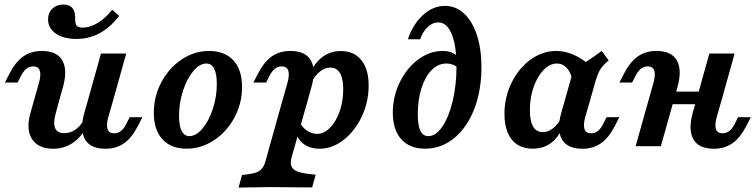

<svg xmlns="http://www.w3.org/2000/svg" viewBox="-20 -657 3396 863"><path d="M129.4 -358.6Q112.4 -358.6 99.4 -348.6Q86.3 -338.6 75.5 -318.1L59.2 -286H2L22.7 -326.3Q50 -379.3 85.2 -403.7Q120.3 -428 167.7 -428Q236.1 -428 260 -385.8Q283.9 -343.6 264.1 -269.7L246.9 -208.2H133.4L155.7 -286.7Q165 -320.9 158.7 -339.8Q152.4 -358.6 129.4 -358.6ZM269 -58.6Q295.8 -58.6 318.1 -73.6Q340.4 -88.7 357.5 -118.1L370.5 -88.1Q343.9 -38.7 305.3 -13.6Q266.8 11.6 218.4 11.6Q175.2 11.6 147.3 -7.8Q119.4 -27.2 111.1 -62.7Q102.9 -98.3 115.8 -145.2L133.4 -208.2H246.9L230.1 -146.4Q218.2 -103.2 228 -80.9Q237.8 -58.6 269 -58.6ZM433.8 -416.4H547.3L489.1 -208.2H375.7ZM492.8 -57.8Q509.7 -57.8 523 -67.8Q536.2 -77.8 546.7 -98.3L562.9 -130.3H620.2L599.4 -90Q572.1 -37 537 -12.7Q501.9 11.6 454.5 11.6Q386 11.6 362.1 -30.6Q338.2 -72.8 358.1 -146.7L375.7 -208.2H489.1L466.4 -129.7Q457.2 -95.5 463.5 -76.6Q469.8 -57.8 492.8 -57.8ZM196 -569.8Q196 -599.4 215.3 -618Q234.7 -636.6 265.5 -636.6Q291.5 -636.6 304.5 -622Q317.5 -607.4 317.5 -579Q317.5 -560.4 320.3 -550.6Q323.2 -540.9 330.8 -536.8Q338.5 -532.8 352.2 -532.8Q384.4 -532.8 419.6 -554.1Q454.8 -575.5 484.2 -613.4L515.6 -585.2Q474.7 -533 427.3 -507.5Q379.9 -482 324.2 -482Q265.9 -482 230.9 -506.1Q196 -530.2 196 -569.8Z M671.3 -149.7Q671.3 -223.6 705.4 -287.6Q739.4 -351.6 796.7 -389.8Q853.9 -428 919.8 -428Q990.4 -428 1029.2 -385.5Q1068 -343.1 1068 -266.1Q1068 -192.7 1033.9 -128.9Q999.9 -65.1 942.2 -26.9Q884.6 11.3 818.6 11.3Q748.8 11.3 710.1 -31Q671.3 -73.3 671.3 -149.7ZM954.5 -279Q954.5 -325.3 942.7 -348.4Q930.9 -371.5 907.5 -371.5Q877.3 -371.5 848.7 -337.4Q820.2 -303.2 802.5 -248.9Q784.7 -194.5 784.7 -137.2Q784.7 -91.4 796.6 -68.3Q808.4 -45.2 831.3 -45.2Q861.6 -45.2 890.1 -79.1Q918.6 -113 936.6 -167.4Q954.5 -221.7 954.5 -279Z M1246.3 -358.6Q1229.4 -358.6 1216.3 -348.6Q1203.3 -338.6 1192.4 -318.1L1176.1 -286H1118.9L1139.7 -326.3Q1167 -379.3 1202.1 -403.7Q1237.2 -428 1284.6 -428Q1353.1 -428 1377 -385.8Q1400.9 -343.6 1381 -269.7L1363.8 -208.2H1250.3L1272.7 -286.7Q1281.9 -320.9 1275.6 -339.8Q1269.3 -358.6 1246.3 -358.6ZM1090.1 185.5 1052.2 186.3 1067.9 129.8 1097.2 125.9Q1121 122.7 1135.5 116.6Q1150 110.4 1158.9 98.6Q1167.9 86.9 1173.5 66.5L1250.3 -208.2H1363.8L1290.6 50.7Q1284.1 74.8 1289.7 89.7Q1295.3 104.7 1313.8 112.6Q1332.4 120.5 1366.6 124.6L1399 128.3L1382.9 185.5Q1356.5 185.5 1329.4 185.1Q1271.2 183.9 1198.8 183.9H1196.9H1196.8Q1152.3 183.9 1090.1 185.5ZM1637 -273.1Q1637 -198.7 1606 -133Q1575 -67.3 1524.1 -27.9Q1473.2 11.6 1416.4 11.6Q1377.4 11.6 1349.9 -6.3Q1322.4 -24.2 1312.3 -56.1L1329.2 -102.9Q1341.7 -81.2 1362.2 -68.3Q1382.8 -55.3 1404.9 -55.3Q1436.1 -55.3 1463.2 -82.7Q1490.4 -110 1506.6 -156.3Q1522.7 -202.6 1522.7 -255.3Q1522.7 -303.9 1508.1 -328.5Q1493.4 -353.2 1464.6 -353.2Q1439.9 -353.2 1417.8 -335.2Q1395.7 -317.3 1375.8 -281.6L1363.5 -303.3Q1384.7 -363.7 1422.8 -395.7Q1461 -427.7 1512.1 -427.7Q1571.1 -427.7 1604 -386.9Q1637 -346.1 1637 -273.1Z M1745.6 -151.2Q1745.6 -223.3 1776.8 -287.1Q1808 -351 1859.6 -389.5Q1911.3 -428 1969.5 -428Q1991.7 -428 2008.6 -421.7Q2025.5 -415.5 2037.5 -403V-352.2Q2029.6 -360.7 2015.5 -366.1Q2001.4 -371.5 1985.9 -371.5Q1949.6 -371.5 1920.3 -342.2Q1891 -312.9 1874.4 -260.7Q1857.9 -208.6 1857.9 -143.9Q1857.9 -92.8 1869.5 -69Q1881.2 -45.2 1905.3 -45.2Q1939.2 -45.2 1968.3 -88Q1997.5 -130.8 2014.7 -202.9Q2031.9 -275.1 2031.9 -358.7Q2031.9 -420.8 2022.2 -465.1Q2012.5 -509.4 1994 -532.8Q1975.4 -556.2 1949.6 -556.2Q1924.6 -556.2 1902.8 -536.1Q1881.1 -516 1868.2 -480.6H1813.3Q1836.5 -548.9 1881.6 -589.8Q1926.7 -630.6 1980 -630.6Q2028.9 -630.6 2065.9 -596.2Q2102.9 -561.7 2123.5 -499.6Q2144 -437.5 2144 -355.6Q2144 -250.3 2111.5 -166.7Q2079 -83 2021.1 -35.9Q1963.2 11.3 1890.4 11.3Q1821.5 11.3 1783.6 -31.2Q1745.6 -73.7 1745.6 -151.2Z M2247.4 -145.3Q2247.4 -219.7 2279.3 -284.9Q2311.2 -350.2 2364.8 -389.1Q2418.5 -428 2480.4 -428Q2519.5 -428 2558.5 -410.8Q2597.6 -393.7 2635 -360.2L2552.3 -297.4Q2546.4 -331.1 2527.8 -351.3Q2509.2 -371.5 2483.3 -371.5Q2451.3 -371.5 2423.3 -342.5Q2395.3 -313.6 2378.5 -265.7Q2361.7 -217.8 2361.7 -162.6Q2361.7 -112.9 2376.2 -88.1Q2390.6 -63.2 2419.5 -63.2Q2444.5 -63.2 2466.6 -81.1Q2488.7 -99.1 2508.6 -134.8L2521 -113.1Q2499.3 -50.1 2463.1 -19.4Q2426.9 11.3 2375 11.3Q2334.2 11.3 2305.7 -6.9Q2277.1 -25 2262.3 -60.1Q2247.4 -95.2 2247.4 -145.3ZM2684.5 -428 2715.9 -385.2Q2689.2 -363.4 2677.6 -344.1Q2665.9 -324.7 2654.2 -283.6L2632.9 -208.2H2519.4L2559.2 -349.5Q2592.2 -365.4 2620.2 -383.1Q2648.1 -400.8 2684.5 -428ZM2636.5 -57.8Q2653.5 -57.8 2666.7 -67.8Q2679.9 -77.8 2690.4 -98.3L2706.7 -130.3H2763.9L2743.2 -90Q2715.9 -37 2680.7 -12.7Q2645.6 11.6 2598.2 11.6Q2529.8 11.6 2505.9 -30.6Q2482 -72.8 2501.8 -146.7L2519.4 -208.2H2632.9L2610.2 -129.7Q2600.9 -95.5 2607.2 -76.6Q2613.5 -57.8 2636.5 -57.8Z M2891.5 -358.6Q2874.5 -358.6 2861.5 -348.6Q2848.4 -338.6 2837.6 -318.1L2821.3 -286H2764.1L2784.8 -326.3Q2812.1 -379.3 2847.3 -403.7Q2882.4 -428 2929.8 -428Q2998.2 -428 3022.1 -385.8Q3046 -343.6 3026.2 -269.7L3009 -208.2H2895.5L2917.8 -286.7Q2927.1 -320.9 2920.8 -339.8Q2914.5 -358.6 2891.5 -358.6ZM2895.5 -208.2H3009L2950.5 0H2837ZM2980.2 -245.2H3168.2L3152.1 -188.7H2964.1ZM3168.4 -416.4H3281.9L3223.8 -208.2H3110.3ZM3227.4 -57.8Q3244.4 -57.8 3257.6 -67.8Q3270.9 -77.8 3281.4 -98.3L3297.6 -130.3H3354.9L3334.1 -90Q3306.8 -37 3271.7 -12.7Q3236.5 11.6 3189.2 11.6Q3120.7 11.6 3096.8 -30.6Q3072.9 -72.8 3092.8 -146.7L3110.3 -208.2H3223.8L3201.1 -129.7Q3191.8 -95.5 3198.1 -76.6Q3204.4 -57.8 3227.4 -57.8Z"/></svg>

Font: Playfair Micro SmCond SmLight
Style: Italic
Weight: 360
Width: 4
Italic angle: -15.6°
Designer: Claus Eggers Sørensen
Foundry: Claus Eggers Sørensen
Version: Version 2.203;Glyphs 3.3 (3326)